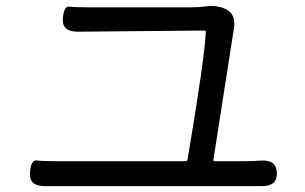

<svg xmlns="http://www.w3.org/2000/svg" viewBox="-20 -691 1040 654"><path d="M132 -57Q79 -57 82 -102Q85 -147 104.5 -144.5Q124 -142 167 -142H611Q618 -142 619 -149Q677 -492 681 -582Q681 -587 676 -587L245 -583Q191 -583 194 -627Q197 -671 216.5 -668.5Q236 -666 286 -666H631Q655 -666 679 -669Q717 -675 749 -660Q784 -643 777 -596L707 -147Q706 -142 711 -142H817Q842 -142 867 -144Q922 -148 923 -102Q925 -57 872 -57Z"/></svg>

Font: Resource Han Rounded HK
Style: Regular
Weight: 400
Designer: Cyano Hao (round all glyphs); Ryoko NISHIZUKA  (kana, bopomofo & ideographs); Paul D. Hunt (Latin, Greek & Cyrillic); Sa
Foundry: Cyano Hao
Version: 0.990